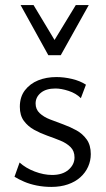

<svg xmlns="http://www.w3.org/2000/svg" viewBox="-20 -726 418 755"><path d="M182 9Q152 9 124.5 3.5Q97 -2 75 -11.5Q53 -21 37 -31L57 -87Q81 -65 116.5 -51.5Q152 -38 185 -38Q226 -38 249.5 -58.5Q273 -79 273 -107Q273 -132 257.5 -147.5Q242 -163 217.5 -173Q193 -183 166 -192.5Q139 -202 114.5 -215.5Q90 -229 74 -250.5Q58 -272 58 -306Q58 -345 78 -371Q98 -397 130 -410Q162 -423 202 -423Q232 -423 263.5 -415.5Q295 -408 318 -393L298 -340Q279 -359 250 -368.5Q221 -378 198 -378Q161 -378 140.5 -361Q120 -344 120 -319Q120 -296 136 -281Q152 -266 176.5 -256.5Q201 -247 228.5 -237Q256 -227 280.5 -213.5Q305 -200 321 -177.5Q337 -155 337 -120Q337 -94 326.5 -70.5Q316 -47 296 -29Q276 -11 247 -1Q218 9 182 9ZM170 -509 183 -550 278 -706H329L219 -509ZM170 -509 61 -706H112L207 -548L219 -509Z"/></svg>

Font: Ysabeau Office
Style: Regular
Weight: 400
Designer: Christian Thalmann (Catharsis Fonts)
Version: Version 2.001;gftools[0.9.30]; featfreeze: tnum,lnum,ss02